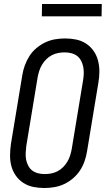

<svg xmlns="http://www.w3.org/2000/svg" viewBox="-20 -936 540 964"><path d="M203 8Q174 8 147 2.5Q120 -3 97.5 -17.5Q75 -32 59.5 -54Q44 -76 37 -102.5Q30 -129 30.5 -157.5Q31 -186 35 -214L92 -559Q96 -584 105 -608.5Q114 -633 128 -655Q142 -677 163 -694.5Q184 -712 207 -723Q230 -734 255.5 -738.5Q281 -743 306 -743Q335 -743 362 -737.5Q389 -732 411.5 -717.5Q434 -703 449.5 -681Q465 -659 472 -632.5Q479 -606 479 -577.5Q479 -549 474 -521L417 -176Q413 -151 404.5 -126.5Q396 -102 381.5 -80Q367 -58 346.5 -40.5Q326 -23 302.5 -12Q279 -1 253.5 3.5Q228 8 203 8ZM204 -62Q220 -62 236.5 -65Q253 -68 268.5 -76Q284 -84 296.5 -96.5Q309 -109 318 -124Q327 -139 332 -155Q337 -171 340 -187L397 -532Q400 -549 400.5 -566.5Q401 -584 398 -600Q395 -616 387.5 -630.5Q380 -645 368 -654.5Q356 -664 339.5 -668.5Q323 -673 305 -673Q289 -673 272.5 -670Q256 -667 240.5 -659Q225 -651 212.5 -638.5Q200 -626 191 -611Q182 -596 177 -580Q172 -564 169 -548L112 -203Q110 -186 109 -168.5Q108 -151 111 -135Q114 -119 121.5 -104.5Q129 -90 141 -80.5Q153 -71 169.5 -66.5Q186 -62 204 -62ZM190 -854 191 -916H491L490 -854Z"/></svg>

Font: Iosevka Term Curly Oblique
Style: Regular
Weight: 400
Italic angle: -9°
Designer: Belleve Invis
Foundry: Belleve Invis
Version: Version 32.3.0